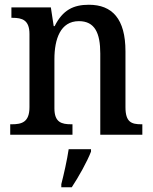

<svg xmlns="http://www.w3.org/2000/svg" viewBox="-20 -567 644 808"><path d="M23 0H285V-44H280C239 -44 209 -52 209 -111V-318C209 -402 234 -478 312 -478C379 -478 402 -428 402 -342V0H579V-44H575C533 -44 508 -53 508 -116V-351C508 -488 452 -547 354 -547C289 -547 244 -525 210 -457H206L194 -536H28V-492H33C73 -492 104 -483 104 -424V-116C104 -53 72 -44 30 -44H23ZM238 208V221H282C310 179 347 113 363 71V61H269C262 108 249 165 238 208Z"/></svg>

Font: Noto Serif SemiCondensed Medium
Style: Regular
Weight: 500
Width: 4
Designer: Monotype Design Team
Foundry: Monotype Imaging Inc.
Version: Version 2.014